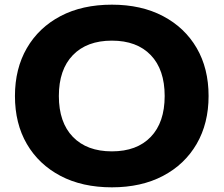

<svg xmlns="http://www.w3.org/2000/svg" viewBox="-20 -786 957 822"><path d="M459 16Q332 16 239 -33Q146 -82 95 -169.5Q44 -257 44 -375Q44 -492 95 -580Q146 -668 239 -717Q332 -766 459 -766Q585 -766 678 -717Q771 -668 822 -580.5Q873 -493 873 -375Q873 -258 822 -170Q771 -82 678 -33Q585 16 459 16ZM459 -138Q566 -138 625.5 -200Q685 -262 685 -375Q685 -488 625.5 -550Q566 -612 459 -612Q352 -612 292 -550Q232 -488 232 -375Q232 -262 292 -200Q352 -138 459 -138Z"/></svg>

Font: Unbounded SemiBold
Style: Regular
Weight: 600
Designer: Luke Prowse, Jean-Baptiste Morizot, Fátima Lázaro, Florian Runge
Foundry: NaN
Version: Version 1.700